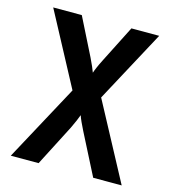

<svg xmlns="http://www.w3.org/2000/svg" viewBox="-109 -820 817 909"><g transform="rotate(15 299.5 -365.0)"><path d="M27.3 0 229.5 -374 39.6 -730H179.7L271.5 -546.9Q281.2 -526.9 289.3 -508.5Q297.4 -490.2 300.8 -480Q303.7 -489.7 311.8 -508.3Q319.8 -526.9 330.1 -546.9L422.9 -730H559.1L369.1 -377L570.8 0H431.2L328.1 -202.1Q318.4 -221.2 309.6 -240.5Q300.8 -259.8 297.4 -271Q293.5 -259.8 285.4 -241Q277.3 -222.2 267.6 -202.1L163.6 0Z"/></g></svg>

Font: UDEV Gothic 35
Style: Bold
Weight: 700
Version: v2.1.0; ttfautohint (v1.8.4.7-5d5b-dirty) -l 6 -r 45 -G 200 